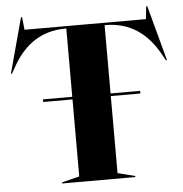

<svg xmlns="http://www.w3.org/2000/svg" viewBox="-54 -822 833 874"><g transform="rotate(-5 362.5 -385.0)"><path d="M195 -5 275 -25V-377H141V-389H275V-701H268Q109 -700 24 -541L11 -518H6L74 -770H79L85 -712H640L646 -770H651L719 -518H714L701 -541Q616 -700 456 -701H450V-389H585V-377H450V-25L529 -5V0H195Z"/></g></svg>

Font: Nyght Serif Bold
Style: Regular
Weight: 700
Designer: Maksym Kobuzan
Version: Version 0.410